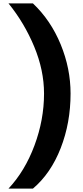

<svg xmlns="http://www.w3.org/2000/svg" viewBox="-20 -854 483 1124"><path d="M172.9 -834Q277.3 -734.9 335.2 -594Q393.1 -453.1 393.1 -306.2Q393.1 -134.8 335.2 13.4Q277.3 161.6 172.9 250H29.8Q126 147.5 181.9 -2.7Q237.8 -152.8 237.8 -306.2Q237.8 -442.4 180.2 -581.1Q122.6 -719.7 29.8 -834Z"/></svg>

Font: Stilu SemiBold
Style: Regular
Weight: 600
Designer: Genilson Lima Santos
Foundry: Genilson Lima Santos
Version: Version 1.200;PS 001.200;hotconv 1.0.88;makeotf.lib2.5.64775